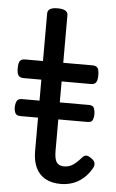

<svg xmlns="http://www.w3.org/2000/svg" viewBox="-53 -767 495 821"><g transform="rotate(5 194.0 -356.5)"><path d="M239 17Q199 17 172 1.5Q145 -14 131.5 -43Q118 -72 118 -113V-420H41Q26 -420 19.5 -429Q13 -438 13 -460Q13 -483 19.5 -491.5Q26 -500 41 -500H118V-704Q118 -717 128.5 -723.5Q139 -730 161 -730Q183 -730 194 -723.5Q205 -717 205 -704V-500H331Q346 -500 352.5 -491.5Q359 -483 359 -460Q359 -438 352.5 -429Q346 -420 331 -420H205V-122Q205 -88 214.5 -73.5Q224 -59 247 -59Q269 -59 286 -71Q303 -83 321 -104Q331 -115 341 -113Q351 -111 361 -103Q374 -94 375.5 -83.5Q377 -73 372 -64Q356 -35 334.5 -17Q313 1 289 9Q265 17 239 17ZM43 -257Q25 -257 20 -268Q15 -279 15 -292Q15 -306 20 -318Q25 -330 43 -330H330Q348 -330 352.5 -318Q357 -306 357 -292Q357 -279 352.5 -268Q348 -257 330 -257Z"/></g></svg>

Font: Playwrite HR Lijeva
Style: Regular
Weight: 400
Designer: Veronika Burian, José Scaglione
Foundry: TypeTogether
Version: Version 1.002